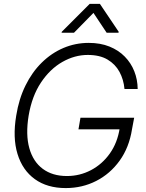

<svg xmlns="http://www.w3.org/2000/svg" viewBox="-20 -958 750 988"><path d="M318.4 9.8Q223.1 9.8 159.4 -36.1Q95.7 -82 70.1 -165.8Q44.4 -249.5 63.5 -363.3Q77.1 -448.7 111.1 -517.8Q145 -586.9 195.1 -636Q245.1 -685.1 306.6 -711.2Q368.2 -737.3 436.5 -737.3Q496.6 -737.3 543.2 -718.5Q589.8 -699.7 622.1 -666.7Q654.3 -633.8 671.1 -591.1Q688 -548.3 688.5 -500H620.6Q616.2 -548.8 594.7 -588.4Q573.2 -627.9 533.2 -651.6Q493.2 -675.3 431.6 -675.3Q364.3 -675.3 300.8 -639.2Q237.3 -603 190.9 -533.4Q144.5 -463.9 127.4 -363.3Q111.3 -265.1 130.9 -195.6Q150.4 -126 200.2 -89.1Q250 -52.2 324.2 -52.2Q390.6 -52.2 448.2 -82.5Q505.9 -112.8 545.2 -168.2Q584.5 -223.6 596.2 -299.3L616.7 -292.5H383.8L394 -352.1H670.4L659.2 -292.5Q644.5 -199.2 595.7 -131.3Q546.9 -63.5 475.1 -26.9Q403.3 9.8 318.4 9.8ZM528.8 -789.6 460.9 -891.6 360.8 -789.6H296.9L297.9 -794.4L441.4 -938H494.1L590.8 -794.4L589.8 -789.6Z"/></svg>

Font: Inter Tight Light
Style: Italic
Weight: 300
Italic angle: -9.39999°
Designer: Rasmus Andersson
Foundry: rsms
Version: Version 3.004